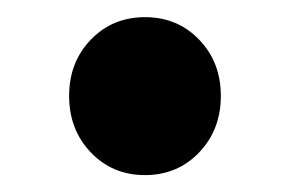

<svg xmlns="http://www.w3.org/2000/svg" viewBox="-20 -193 340 225"><path d="M86.4 -14.4Q61 -41 61 -80.6Q61 -120.1 86.4 -146.5Q111.8 -172.9 149.9 -172.9Q188 -172.9 213.4 -146.5Q238.8 -120.1 238.8 -80.6Q238.8 -41 213.4 -14.4Q188 12.2 149.9 12.2Q111.8 12.2 86.4 -14.4Z"/></svg>

Font: SourceSansPro-Bold
Style: Bold
Weight: 700
Designer: Paul D. Hunt
Foundry: Adobe Systems Incorporated
Version: Version 1.050;PS Version 1.000;hotconv 1.0.70;makeotf.lib2.5